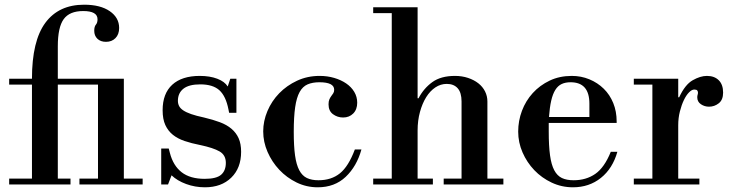

<svg xmlns="http://www.w3.org/2000/svg" viewBox="-20 -785 3121 817"><path d="M318 -25H397V-425H226V-25H280V0H19V-25H116V-425H19V-450H116Q116 -611 173 -688Q230 -765 338 -765Q407 -765 447 -737.5Q487 -710 487 -666Q487 -639 471.5 -623Q456 -607 431 -607Q408 -607 394.5 -620Q381 -633 381 -654Q381 -672 388 -680Q395 -688 395 -703Q395 -738 334 -738Q276 -738 251 -703.5Q226 -669 226 -588V-450H507V-25H587V0H318Z M852 12Q810 12 772 -2Q734 -16 710 -39L695 0H666V-153H698L703 -134Q717 -80 753 -52Q789 -24 851 -24Q901 -24 921 -41.5Q941 -59 941 -92Q941 -125 914.5 -140.5Q888 -156 831 -168Q795 -175 765.5 -185Q736 -195 715.5 -211.5Q695 -228 683.5 -253Q672 -278 672 -316Q672 -387 713 -424.5Q754 -462 830 -462Q873 -462 904.5 -450Q936 -438 949 -417L960 -450H986V-305H955L952 -320Q941 -376 913.5 -401Q886 -426 832 -426Q784 -426 760.5 -407.5Q737 -389 737 -356Q737 -344 742 -334Q747 -324 759.5 -315.5Q772 -307 793.5 -299.5Q815 -292 848 -285Q886 -276 915.5 -265Q945 -254 965 -237Q985 -220 995.5 -196.5Q1006 -173 1006 -139Q1006 -70 964 -29Q922 12 852 12Z M1339 -435Q1310 -435 1289 -426Q1268 -417 1255 -393.5Q1242 -370 1236 -329Q1230 -288 1230 -224Q1230 -163 1235.5 -123.5Q1241 -84 1253.5 -60.5Q1266 -37 1286 -27.5Q1306 -18 1335 -18Q1390 -18 1426.5 -47.5Q1463 -77 1490 -149H1518Q1498 -77 1451 -32.5Q1404 12 1332 12Q1284 12 1242 -8.5Q1200 -29 1168.5 -62.5Q1137 -96 1118.5 -138.5Q1100 -181 1100 -226Q1100 -270 1118 -312.5Q1136 -355 1168 -388Q1200 -421 1244 -441.5Q1288 -462 1340 -462Q1373 -462 1402 -453.5Q1431 -445 1453 -430Q1475 -415 1487.5 -394Q1500 -373 1500 -348Q1500 -319 1483 -302Q1466 -285 1440 -285Q1416 -285 1397 -299Q1378 -313 1378 -341Q1378 -354 1381.5 -362Q1385 -370 1389.5 -376Q1394 -382 1398 -388Q1402 -394 1402 -403Q1402 -435 1339 -435Z M1568 -754H1757V-367H1761Q1783 -409 1819.5 -435.5Q1856 -462 1916 -462Q1946 -462 1971.5 -453.5Q1997 -445 2015.5 -430.5Q2034 -416 2044 -396Q2054 -376 2054 -353V-25H2122V0H1868V-25H1944V-353Q1944 -391 1927.5 -409.5Q1911 -428 1881 -428Q1855 -428 1832.5 -413Q1810 -398 1793.5 -371.5Q1777 -345 1767 -308.5Q1757 -272 1757 -230V-25H1822V0H1568V-25H1647V-729H1568Z M2315 -262V-225Q2315 -164 2320.5 -124Q2326 -84 2338.5 -60.5Q2351 -37 2371 -27.5Q2391 -18 2421 -18Q2474 -18 2513 -45Q2552 -72 2579 -139H2607Q2587 -68 2537 -28Q2487 12 2418 12Q2370 12 2327.5 -8Q2285 -28 2253.5 -61Q2222 -94 2203.5 -136.5Q2185 -179 2185 -225Q2185 -271 2201 -313.5Q2217 -356 2247 -389Q2277 -422 2319 -442Q2361 -462 2413 -462Q2453 -462 2488 -447.5Q2523 -433 2549 -407.5Q2575 -382 2589.5 -346.5Q2604 -311 2604 -268V-262ZM2488 -344Q2488 -435 2408 -435Q2386 -435 2370 -427.5Q2354 -420 2343 -402.5Q2332 -385 2325.5 -356.5Q2319 -328 2316 -287H2488Z M2677 -450H2866V-371H2870Q2895 -425 2927.5 -443.5Q2960 -462 2988 -462Q3020 -462 3038.5 -443.5Q3057 -425 3057 -391Q3057 -360 3038.5 -345.5Q3020 -331 2997 -331Q2978 -331 2962.5 -341.5Q2947 -352 2947 -371Q2947 -377 2948.5 -381.5Q2950 -386 2950 -391Q2950 -396 2947 -400Q2944 -404 2934 -404Q2924 -404 2912 -392Q2900 -380 2890 -359Q2880 -338 2873 -310.5Q2866 -283 2866 -252V-25H2956V0H2677V-25H2756V-425H2677Z"/></svg>

Font: Libre Bodoni
Style: Regular
Weight: 400
Designer: Pablo Impallari, Rodrigo Fuenzalida
Foundry: Pablo Impallari, Rodrigo Fuenzalida
Version: Version 1.001; ttfautohint (v1.5.65-e2d9)